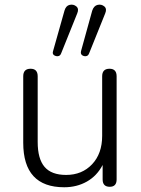

<svg xmlns="http://www.w3.org/2000/svg" viewBox="-20 -782 593 810"><path d="M251 8Q78 8 78 -180V-460Q78 -492 109 -492Q139 -492 139 -460V-183Q139 -112 168 -78Q197 -44 259 -44Q326 -44 368.5 -89Q411 -134 411 -209V-460Q411 -492 442 -492Q472 -492 472 -460V-25Q472 6 443 6Q413 6 413 -25V-86Q389 -40 346.5 -16Q304 8 251 8ZM356 -557Q352 -546 342.5 -545Q333 -544 326 -549.5Q319 -555 322 -567L369 -737Q376 -758 392 -761.5Q408 -765 420 -755Q432 -745 424 -726ZM238 -557Q234 -546 224.5 -545Q215 -544 207.5 -549.5Q200 -555 204 -567L252 -737Q258 -758 274 -761.5Q290 -765 302 -755Q314 -745 306 -726Z"/></svg>

Font: Nunito Light
Style: Regular
Weight: 300
Designer: Vernon Adams
Foundry: Vernon Adams
Version: Version 3.601; ttfautohint (v1.8.2.53-6de2)